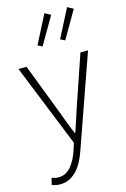

<svg xmlns="http://www.w3.org/2000/svg" viewBox="-142 -814 721 1098"><g transform="rotate(-15 218.0 -265.5)"><path d="M73 219Q46 219 24 209L34 170Q42 173 52 175.5Q62 178 73 178Q118 178 148 142Q178 106 196 51L209 9L12 -480H60L176 -178Q187 -148 200.5 -112Q214 -76 228 -44H232Q243 -76 254.5 -112Q266 -148 276 -178L379 -480H424L234 60Q224 90 209.5 119Q195 148 175.5 170Q156 192 130.5 205.5Q105 219 73 219ZM179 -569 152 -582 238 -750 273 -731ZM313 -569 286 -582 372 -750 407 -731Z"/></g></svg>

Font: CV Source Sans Light
Style: Regular
Weight: 300
Designer: Paul D. Hunt
Foundry: Adobe Systems Incorporated
Version: Version 3.001